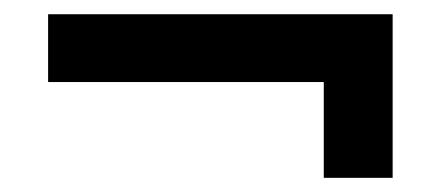

<svg xmlns="http://www.w3.org/2000/svg" viewBox="-20 -398 622 271"><path d="M47.9 -282.2V-377.9H534.2V-147H437V-282.2Z"/></svg>

Font: TASA Orbiter Deck Medium
Style: Regular
Weight: 500
Designer: Weizhong Zhang
Version: Version 1.000;Glyphs 3.1.2 (3151)